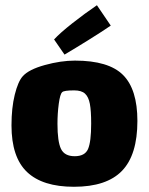

<svg xmlns="http://www.w3.org/2000/svg" viewBox="-20 -702 570 735"><path d="M24 -222Q24 -289 36.5 -339.5Q49 -390 67 -410Q90 -436 151.5 -453Q213 -470 267 -470Q396 -470 451 -415Q506 -360 506 -239Q506 -109 447 -48Q388 13 263 13Q143 13 83.5 -43.5Q24 -100 24 -222ZM329 -229Q329 -278 324 -304.5Q319 -331 305.5 -343.5Q292 -356 264 -356Q224 -356 218 -349Q210 -342 205 -305Q200 -268 200 -228Q200 -160 213.5 -132Q227 -104 266 -104Q305 -104 317 -131.5Q329 -159 329 -229ZM351 -682 404 -604Q372 -582 319 -549Q266 -516 227 -493L187 -551Q210 -576 257 -613Q304 -650 351 -682Z"/></svg>

Font: Lalezar
Style: Regular
Weight: 400
Designer: Borna Izadpanah
Foundry: Borna Izadpanah
Version: Version 1.003